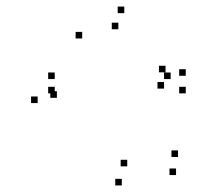

<svg xmlns="http://www.w3.org/2000/svg" viewBox="-20 -542 660 584"><path d="M340 -453V-473H320V-453ZM483.5 -322V-342H463.5V-322ZM479 -272.5V-292.5H459V-272.5ZM499 -301.5V-321.5H479V-301.5ZM146.5 -301.5V-321.5H126.5V-301.5ZM146.5 -258V-278H126.5V-258ZM545 -258V-278H525V-258ZM545 -311.5V-331.5H525V-311.5ZM358 -502V-522H338V-502ZM94.5 -228.5V-248.5H74.5V-228.5ZM350.5 22V2H330.5V22ZM515.5 -9.5V-29.5H495.5V-9.5ZM521.5 -64.5V-84.5H501.5V-64.5ZM367 -36V-56H347V-36ZM153 -244.5V-264.5H133V-244.5ZM230 -425V-445H210V-425Z"/></svg>

Font: Monaspace Argon Dots Var
Style: Regular
Weight: 400
Designer: Riley Cran and the Lettermatic Team
Version: Version 1.100 (Monaspace Argon Dots)